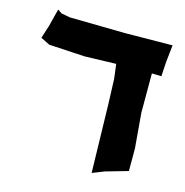

<svg xmlns="http://www.w3.org/2000/svg" viewBox="-95 -686 770 797"><g transform="rotate(15 290.5 -287.5)"><path d="M58.6 -596.7 39.1 -520.5 21.5 -465.8 60.5 -446.3 214.8 -437.5 349.6 -441.4 357.4 -378.9 361.3 -272.5 368.2 22.5 419.9 2 515.6 -25.4V-122.1L502.9 -272.5V-441.4L543.9 -440.4L547.9 -504.9L555.7 -576.2L350.6 -574.2L113.3 -578.1L76.2 -585Z"/></g></svg>

Font: MaokenAssortedSans-TC
Style: Regular
Weight: 500
Version: Version 0.83